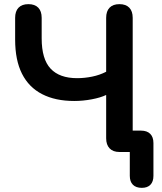

<svg xmlns="http://www.w3.org/2000/svg" viewBox="-20 -733 781 926"><path d="M492 -275Q465 -262 422.5 -254Q380 -246 338 -246Q247 -246 183 -279Q119 -312 86 -377.5Q53 -443 53 -542V-647Q53 -679 69.5 -696Q86 -713 117 -713Q148 -713 164.5 -696Q181 -679 181 -647V-548Q181 -448 224 -402Q267 -356 352 -356Q388 -356 424.5 -363.5Q461 -371 492 -387V-647Q492 -679 508.5 -696Q525 -713 556 -713Q587 -713 603.5 -696Q620 -679 620 -647V-45L562 -103H660Q689 -103 704.5 -87.5Q720 -72 720 -43V115Q720 143 705.5 158Q691 173 664 173Q636 173 621 158Q606 143 606 115V0H556Q525 0 508.5 -17.5Q492 -35 492 -66Z"/></svg>

Font: Nunito ExtraLight
Style: Regular
Weight: 200
Designer: Vernon Adams
Foundry: Vernon Adams
Version: Version 3.602